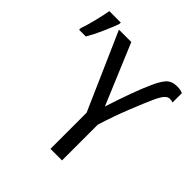

<svg xmlns="http://www.w3.org/2000/svg" viewBox="-221 -891 1033 1033"><g transform="rotate(45 295.5 -374.0)"><path d="M30 -562Q53 -601 75.5 -652Q98 -703 110 -737V-748H23Q18 -717 4 -660.5Q-10 -604 -21 -575V-562ZM224 -714H130L323 -275V0H411V-272Q439 -363 473.5 -449Q508 -535 527 -577Q545 -616 558.5 -630.5Q572 -645 587 -645Q598 -645 611 -641V-712Q593 -720 568 -720Q525 -720 503 -693.5Q481 -667 462 -622Q444 -583 418.5 -513.5Q393 -444 369 -368Z"/></g></svg>

Font: Noto Sans UI SemiCondensed
Style: Regular
Weight: 400
Width: 4
Designer: Monotype Design Team
Foundry: Monotype Imaging Inc.
Version: 1.001